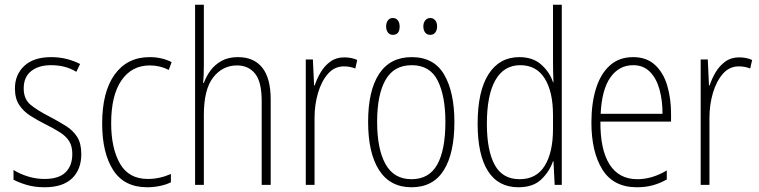

<svg xmlns="http://www.w3.org/2000/svg" viewBox="-20 -780 3204 810"><path d="M323 -130Q323 -65 284 -27.5Q245 10 168 10Q126 10 92.5 0Q59 -10 37 -22V-63Q64 -46 98 -35.5Q132 -25 168 -25Q228 -25 256.5 -53Q285 -81 285 -130Q285 -163 272 -184Q259 -205 234 -221Q209 -237 175 -254Q137 -273 107.5 -292Q78 -311 60.5 -338Q43 -365 43 -407Q43 -465 82.5 -502Q122 -539 196 -539Q231 -539 262 -531Q293 -523 318 -510L302 -477Q257 -505 195 -505Q143 -505 111.5 -480Q80 -455 80 -407Q80 -362 109 -338Q138 -314 191 -287Q227 -268 257.5 -249Q288 -230 305.5 -202.5Q323 -175 323 -130Z M601 10Q504 10 457.5 -62.5Q411 -135 411 -259Q411 -393 464 -466Q517 -539 611 -539Q663 -539 704 -518L692 -485Q655 -504 612 -504Q536 -504 492.5 -441Q449 -378 449 -260Q449 -155 486 -90Q523 -25 604 -25Q653 -25 701 -46V-11Q681 -1 654.5 4.5Q628 10 601 10Z M840 -503Q840 -462 837 -430H840Q850 -458 868 -482.5Q886 -507 914.5 -523Q943 -539 984 -539Q1051 -539 1086.5 -494.5Q1122 -450 1122 -360V0H1084V-354Q1084 -435 1056 -469.5Q1028 -504 980 -504Q919 -504 879.5 -453.5Q840 -403 840 -295V0H803V-760H840Z M1432 -538Q1446 -538 1460 -535.5Q1474 -533 1487 -527L1479 -491Q1469 -495 1457 -497.5Q1445 -500 1431 -500Q1391 -500 1363.5 -468.5Q1336 -437 1321.5 -387.5Q1307 -338 1307 -283V0H1270V-529H1300L1305 -420H1308Q1317 -448 1333 -475Q1349 -502 1373.5 -520Q1398 -538 1432 -538Z M1897 -265Q1897 -133 1852 -61.5Q1807 10 1716 10Q1626 10 1579.5 -62Q1533 -134 1533 -266Q1533 -398 1579.5 -468.5Q1626 -539 1717 -539Q1811 -539 1854 -465Q1897 -391 1897 -265ZM1571 -266Q1571 -151 1606.5 -87.5Q1642 -24 1716 -24Q1790 -24 1824.5 -85.5Q1859 -147 1859 -266Q1859 -375 1826.5 -440Q1794 -505 1717 -505Q1642 -505 1606.5 -443Q1571 -381 1571 -266ZM1609 -668Q1609 -684 1616.5 -694Q1624 -704 1637 -704Q1651 -704 1658.5 -694Q1666 -684 1666 -668Q1666 -633 1637 -633Q1624 -633 1616.5 -643Q1609 -653 1609 -668ZM1766 -669Q1766 -684 1774 -694Q1782 -704 1795 -704Q1808 -704 1816 -694.5Q1824 -685 1824 -669Q1824 -653 1816.5 -643Q1809 -633 1795 -633Q1781 -633 1773.5 -643Q1766 -653 1766 -669Z M2167 10Q2082 10 2038.5 -58.5Q1995 -127 1995 -258Q1995 -395 2041 -467Q2087 -539 2171 -539Q2229 -539 2264.5 -506.5Q2300 -474 2313 -433H2315Q2314 -456 2313.5 -476.5Q2313 -497 2313 -517V-760H2350V0H2320L2315 -100H2313Q2299 -58 2264.5 -24Q2230 10 2167 10ZM2172 -24Q2243 -24 2278 -80.5Q2313 -137 2313 -236V-294Q2313 -393 2278 -449Q2243 -505 2175 -505Q2106 -505 2070 -442Q2034 -379 2034 -258Q2034 -145 2067 -84.5Q2100 -24 2172 -24Z M2651 -539Q2708 -539 2743.5 -506Q2779 -473 2795 -418.5Q2811 -364 2811 -300V-267H2513Q2512 -149 2551.5 -86.5Q2591 -24 2669 -24Q2731 -24 2793 -61V-23Q2765 -7 2734.5 1.5Q2704 10 2667 10Q2568 10 2521.5 -64.5Q2475 -139 2475 -263Q2475 -345 2494.5 -407Q2514 -469 2553 -504Q2592 -539 2651 -539ZM2651 -505Q2592 -505 2555.5 -454Q2519 -403 2514 -300H2775Q2775 -357 2762 -403.5Q2749 -450 2721.5 -477.5Q2694 -505 2651 -505Z M3098 -538Q3112 -538 3126 -535.5Q3140 -533 3153 -527L3145 -491Q3135 -495 3123 -497.5Q3111 -500 3097 -500Q3057 -500 3029.5 -468.5Q3002 -437 2987.5 -387.5Q2973 -338 2973 -283V0H2936V-529H2966L2971 -420H2974Q2983 -448 2999 -475Q3015 -502 3039.5 -520Q3064 -538 3098 -538Z"/></svg>

Font: Noto Sans Gujarati UI Condensed ExtraLight
Style: Regular
Weight: 200
Width: 3
Designer: Jelle Bosma - Monotype Design Team, Universal Thirst
Foundry: Monotype Imaging Inc.
Version: Version 2.106; ttfautohint (v1.8.4.7-5d5b)